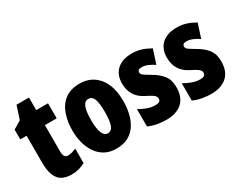

<svg xmlns="http://www.w3.org/2000/svg" viewBox="-84 -1062 1831 1469"><g transform="rotate(-30 831.0 -327.0)"><path d="M265 -130Q280 -130 298 -135Q316 -140 336 -149V-21Q309 -6 279.5 2Q250 10 216 10Q134 10 98.5 -37.5Q63 -85 63 -182V-420H7V-506L77 -548L115 -664H225V-553H329V-420H225V-184Q225 -130 265 -130Z M837 -278Q837 -225 825.5 -173.5Q814 -122 788 -80.5Q762 -39 718.5 -14.5Q675 10 611 10Q552 10 509.5 -14Q467 -38 439.5 -79Q412 -120 399 -171.5Q386 -223 386 -278Q386 -358 409 -422.5Q432 -487 482 -525Q532 -563 613 -563Q714 -563 775.5 -489Q837 -415 837 -278ZM550 -276Q550 -125 612 -125Q646 -125 659.5 -163.5Q673 -202 673 -278Q673 -354 659.5 -391Q646 -428 612 -428Q580 -428 565 -391Q550 -354 550 -276Z M1242 -170Q1242 -81 1192 -35.5Q1142 10 1053 10Q1013 10 973.5 3Q934 -4 896 -21V-174Q926 -156 962.5 -142.5Q999 -129 1036 -129Q1081 -129 1081 -161Q1081 -170 1076.5 -179Q1072 -188 1054.5 -200Q1037 -212 998 -231Q895 -283 895 -400Q895 -477 942 -520Q989 -563 1075 -563Q1118 -563 1156 -551Q1194 -539 1234 -516L1194 -393Q1169 -410 1141.5 -422Q1114 -434 1085 -434Q1051 -434 1051 -408Q1051 -399 1055.5 -392Q1060 -385 1077 -374Q1094 -363 1129 -342Q1179 -314 1210.5 -274Q1242 -234 1242 -170Z M1638 -170Q1638 -81 1588 -35.5Q1538 10 1449 10Q1409 10 1369.5 3Q1330 -4 1292 -21V-174Q1322 -156 1358.5 -142.5Q1395 -129 1432 -129Q1477 -129 1477 -161Q1477 -170 1472.5 -179Q1468 -188 1450.5 -200Q1433 -212 1394 -231Q1291 -283 1291 -400Q1291 -477 1338 -520Q1385 -563 1471 -563Q1514 -563 1552 -551Q1590 -539 1630 -516L1590 -393Q1565 -410 1537.5 -422Q1510 -434 1481 -434Q1447 -434 1447 -408Q1447 -399 1451.5 -392Q1456 -385 1473 -374Q1490 -363 1525 -342Q1575 -314 1606.5 -274Q1638 -234 1638 -170Z"/></g></svg>

Font: Noto Sans Gurmukhi ExtraCondensed Black
Style: Regular
Weight: 900
Width: 2
Designer: Jelle Bosma - Monotype Design Team
Foundry: Monotype Imaging Inc.
Version: Version 2.004; ttfautohint (v1.8.4.7-5d5b)